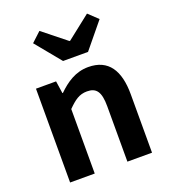

<svg xmlns="http://www.w3.org/2000/svg" viewBox="-153 -967 947 1077"><g transform="rotate(-20 320.5 -429.0)"><path d="M79 0H226V-385C267 -426 296 -448 342 -448C397 -448 421 -418 421 -331V0H568V-349C568 -490 516 -574 395 -574C319 -574 262 -534 213 -486H210L199 -560H79ZM275 -654H424L548 -805L492 -858L351 -747H347L208 -858L151 -805Z"/></g></svg>

Font: Source Han Sans JP
Style: Bold
Weight: 700
Designer: Ryoko NISHIZUKA 西塚涼子 (kana, bopomofo & ideographs); Paul D. Hunt (Latin, Greek & Cyrillic); Sandoll Communications 산돌커뮤니
Foundry: Adobe
Version: Version 2.002;hotconv 1.0.116;makeotfexe 2.5.65601